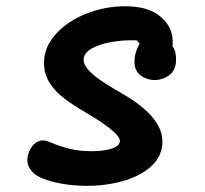

<svg xmlns="http://www.w3.org/2000/svg" viewBox="-20 -575 660 617"><path d="M100.1 -9.8Q83.4 -19.2 73.6 -37.4Q63.8 -55.5 70.8 -79.1Q78.2 -104.6 96.5 -117.1Q114.8 -129.6 139.2 -118.8Q170.6 -105.1 203 -97.1Q235.5 -89.1 274.7 -89.1Q298.7 -89.1 319.2 -92.6Q339.7 -96.1 352.4 -103.3Q365.2 -110.6 365.2 -121.8Q365.2 -134.2 345 -152.1Q324.8 -169.9 289.7 -192.5Q274 -202 266.6 -206.7Q259.2 -211.4 244.1 -220.4L231.3 -228Q198.8 -248.2 175.5 -267.6Q152.3 -287 136.9 -313.3Q121.4 -339.7 121.4 -372.2Q121.4 -423.2 158.8 -465Q196.2 -506.8 256.7 -530.9Q317.2 -554.9 381.8 -554.9Q452.7 -554.9 491.1 -525.2Q529.5 -495.4 534.2 -453.7Q539 -412 515.8 -378.9L521.3 -437Q534.8 -429.5 540.3 -416.1Q545.8 -402.8 545.8 -382.4Q545.8 -342.6 512.5 -326.3Q479.2 -310 445.8 -324.5Q412.2 -338.9 412.2 -375.8Q412.2 -386.2 413.6 -394.5Q415 -402.8 417.8 -410.3Q420.3 -418 423.2 -423.8Q426 -429.6 428.5 -435.4L419.3 -445.3Q377.8 -446.9 338.4 -440.1Q299.1 -433.3 273.9 -418.5Q248.7 -403.8 248.7 -383.2Q248.7 -368 262.5 -352.1Q276.3 -336.2 297.3 -321.1Q318.3 -306.1 347.3 -288.9Q355.6 -284.1 360.2 -281.6Q364.8 -279.1 372.6 -274.2L380.8 -269.4Q417.2 -247.8 443.3 -225.2Q469.5 -202.7 485.7 -176Q501.8 -149.2 501.8 -119.5Q501.8 -74.4 467.5 -42.2Q433.1 -10 377.5 6.1Q322 22.2 259.5 22.2Q227.9 22.2 197.6 18.2Q167.3 14.2 142.2 6.9Q117 -0.3 100.1 -9.8Z"/></svg>

Font: Monaspace Radon Var
Style: Regular
Weight: 400
Designer: Riley Cran and the Lettermatic Team
Version: Version 1.000 (Monaspace Radon Var)